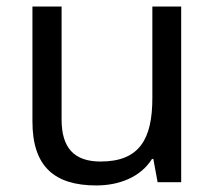

<svg xmlns="http://www.w3.org/2000/svg" viewBox="-20 -556 658 586"><path d="M533 -536H445V-257C445 -132 406 -63 287 -63C206 -63 168 -105 168 -191V-536H79V-185C79 -49 145 10 274 10C343 10 409 -15 444 -71H448L461 0H533Z"/></svg>

Font: Noto Sans Arabic UI
Style: Regular
Weight: 400
Designer: Monotype Design Team, Nadine Chahine and Nizar Qandah
Foundry: Monotype Imaging Inc.
Version: Version 2.010